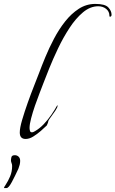

<svg xmlns="http://www.w3.org/2000/svg" viewBox="-103 -711 590 981"><path d="M28 -1Q-2 -1 -2 -34Q-2 -57 10 -98Q22 -139 38.5 -185.5Q55 -232 71.5 -273.5Q88 -315 97 -339Q110 -374 129 -420Q148 -466 173 -513.5Q198 -561 229.5 -601Q261 -641 299.5 -666Q338 -691 384 -691Q434 -691 450.5 -673Q467 -655 467 -636Q467 -628 461.5 -626Q456 -624 456 -631Q456 -652 439.5 -665.5Q423 -679 399 -679Q358 -679 321 -648Q284 -617 252 -568Q220 -519 194 -464.5Q168 -410 148.5 -361.5Q129 -313 118 -284Q111 -265 99 -234.5Q87 -204 75.5 -170.5Q64 -137 56 -106.5Q48 -76 48 -57Q48 -51 50 -43Q52 -35 60 -35Q65 -35 68.5 -37Q72 -39 76 -41Q99 -54 120.5 -76.5Q142 -99 160 -125.5Q178 -152 190 -174Q191 -173 191 -170Q191 -162 179.5 -145Q168 -128 156.5 -112.5Q145 -97 144 -93Q143 -86 141 -81.5Q139 -77 136 -70Q124 -58 105.5 -42Q87 -26 67 -13.5Q47 -1 28 -1ZM-83 250Q-83 246 -72.5 230.5Q-62 215 -51.5 190.5Q-41 166 -41 137Q-41 129 -44 122Q-47 115 -47 108Q-47 101 -44.5 91.5Q-42 82 -27 82Q-16 82 -8 89.5Q0 97 0 111Q0 121 -2.5 131Q-5 141 -9 151Q-26 188 -42.5 219Q-59 250 -70 250Z"/></svg>

Font: Beau Rivage
Style: Regular
Weight: 400
Designer: Robert E. Leuschke
Foundry: Robert E. Leuschke
Version: Version 1.010; ttfautohint (v1.8.3)